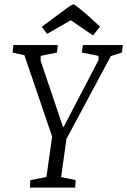

<svg xmlns="http://www.w3.org/2000/svg" viewBox="-20 -853 579 873"><path d="M116 0 118 -34 191 -48 217 -232 91 -602 37 -614 41 -648H243L239 -614L165 -599V-576L266 -277H270L428 -580V-599L352 -614L357 -648H539L534 -614L484 -598L282 -221L258 -48L324 -34L322 0ZM403 -692 302 -761 194 -699 170 -731 241 -784Q272 -807 286 -817Q300 -827 305.5 -830Q311 -833 313 -833Q318 -833 332.5 -821.5Q347 -810 362 -797.5Q377 -785 381 -781L435 -732Z"/></svg>

Font: Faustina Light
Style: Italic
Weight: 300
Italic angle: -8°
Designer: Alfonso Garcia
Foundry: http://www.omnibus-type.com
Version: Version 1.200